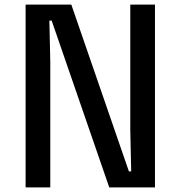

<svg xmlns="http://www.w3.org/2000/svg" viewBox="-20 -820 790 840"><path d="M92 -800H292L544 -70H554L550 -250V-800H658V0H458L206 -730H196L200 -550V0H92Z"/></svg>

Font: Martian Mono VF sWd Rg
Style: Regular
Weight: 400
Width: 6
Monospace: yes
Designer: Roman Shamin
Foundry: Evil Martians
Version: Version 1.100